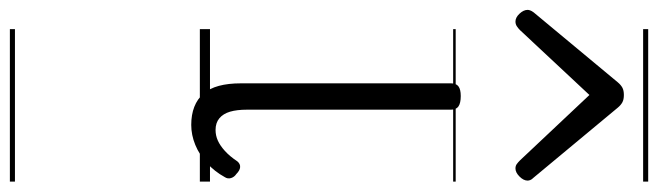

<svg xmlns="http://www.w3.org/2000/svg" viewBox="-518 -444 1300 379"><g transform="rotate(90 131.5 -255.0)"><path d="M189 17Q169 17 153.5 11Q138 5 127.5 -7Q117 -19 112 -37.5Q107 -56 107 -81V-496Q107 -506 113 -510.5Q119 -515 132 -515Q146 -515 152.5 -510.5Q159 -506 159 -496V-93Q159 -73 163 -59.5Q167 -46 176 -38.5Q185 -31 199 -31Q210 -31 220 -35.5Q230 -40 240.5 -49.5Q251 -59 261 -74Q266 -80 272.5 -79.5Q279 -79 286 -72Q292 -68 294 -61.5Q296 -55 292 -49Q281 -29 264.5 -14Q248 1 228.5 9Q209 17 189 17ZM-15 -623Q-23 -623 -30.5 -631Q-38 -639 -38 -647Q-38 -649 -37 -652Q-36 -655 -33 -659L105 -825Q110 -831 115.5 -834Q121 -837 130 -837Q139 -837 144.5 -834Q150 -831 155 -825L293 -659Q297 -655 298 -652Q299 -649 299 -647Q299 -639 291 -631Q283 -623 275 -623Q270 -623 266.5 -625.5Q263 -628 259 -632L130 -769L2 -632Q-2 -628 -6 -625.5Q-10 -623 -15 -623ZM0 365H301V375H0ZM0 -20H301V0H0ZM0 -505H301V-500H0ZM0 -885H301V-875H0Z"/></g></svg>

Font: Playwrite IT Moderna Guides
Style: Regular
Weight: 400
Designer: Veronika Burian, José Scaglione
Foundry: TypeTogether
Version: Version 1.003